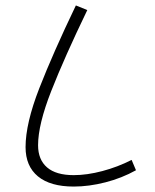

<svg xmlns="http://www.w3.org/2000/svg" viewBox="-20 -696 570 706"><path d="M74 -155Q74 -242 124.5 -371.5Q175 -501 259 -676L301 -659Q217 -485 168.5 -361.5Q120 -238 120 -162Q120 -109 153 -80.5Q186 -52 251 -52Q300 -52 356.5 -67Q413 -82 464 -108L480 -70Q428 -41 367.5 -25.5Q307 -10 251 -10Q165 -10 119.5 -47.5Q74 -85 74 -155Z"/></svg>

Font: FiraGO ExtraLight
Style: Regular
Weight: 200
Designer: bBox Type
Foundry: bBox Type GmbH
Version: Version 1.001